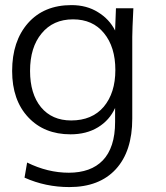

<svg xmlns="http://www.w3.org/2000/svg" viewBox="-20 -534 659 764"><path d="M263.2 -54.7Q346.2 -54.7 392.6 -108.9Q439 -164.1 439 -255.4Q439 -347.2 393.6 -402.3Q349.1 -457 270.5 -457Q191.4 -457 145.5 -400.9Q99.6 -345.7 99.6 -252Q99.6 -160.6 143.1 -107.4Q187 -54.7 263.2 -54.7ZM255.9 210.4Q161.1 210.4 77.6 172.9L87.9 112.8Q169.9 153.3 253.9 153.3Q296.9 153.3 331.1 141.1Q365.2 128.9 389.2 104Q413.1 79.1 425.5 41Q438 2.9 438 -48.8V-104.5Q416 -55.7 370.1 -27.6Q324.2 0.5 260.7 0.5Q155.8 0.5 92.3 -67.4Q28.3 -135.7 28.3 -251.5Q28.3 -370.1 91.3 -441.9Q154.8 -513.7 264.2 -513.7Q325.2 -513.7 370.1 -485.4Q415 -458 438 -412.6L441.4 -501H510.7Q506.3 -414.6 506.3 -387.2V-62Q506.3 67.9 440.9 139.2Q375.5 210.4 255.9 210.4Z"/></svg>

Font: Ride Light
Style: Regular
Weight: 300
Version: Version 3.000